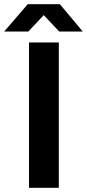

<svg xmlns="http://www.w3.org/2000/svg" viewBox="-66 -894 414 914"><path d="M72 0H214V-692H72ZM-46 -744H69L142 -822L216 -744H328L219 -874H66Z"/></svg>

Font: Ronzino
Style: Bold
Weight: 700
Designer: Nunzio Mazzaferro
Foundry: Collletttivo
Version: Version 1.000;Glyphs 3.3 (3337)